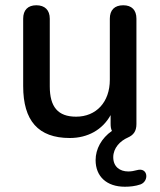

<svg xmlns="http://www.w3.org/2000/svg" viewBox="-20 -515 609 729"><path d="M400 -45C400 -35 401 -26 405 -18C365 10 343 51 343 93C343 155 385 194 454 194C473 194 494 192 514 185C547 172 542 119 500 131C489 134 478 136 467 136C435 136 410 118 410 82C410 47 436 20 466 7C486 -2 498 -16 498 -44V-444C498 -477 480 -495 448 -495C415 -495 397 -477 397 -444V-212C397 -127 345 -72 269 -72C200 -72 169 -109 169 -187V-444C169 -477 150 -495 118 -495C86 -495 68 -477 68 -444V-188C68 -57 125 9 245 9C313 9 369 -22 400 -78Z"/></svg>

Font: Nunito SemiBold
Style: Regular
Weight: 600
Designer: Vernon Adams
Foundry: Vernon Adams
Version: Version 3.602